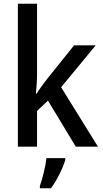

<svg xmlns="http://www.w3.org/2000/svg" viewBox="-20 -780 547 1021"><path d="M177 -386V-760H75V0H177V-190L235 -245L383 0H501L305 -316L489 -539H374L228 -357C212 -337 187 -302 175 -282H171C174 -314 177 -356 177 -386ZM327 71V61H227C223 102 205 174 192 209V221H251C284 177 314 114 327 71Z"/></svg>

Font: Noto Sans Lao Looped SemiCondensed Medium
Style: Regular
Weight: 500
Width: 4
Designer: Mark Frömberg, Ben Mitchell
Foundry: The Fontpad Ltd
Version: Version 1.002